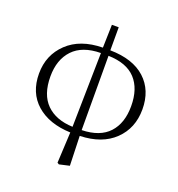

<svg xmlns="http://www.w3.org/2000/svg" viewBox="-155 -797 1055 1139"><g transform="rotate(20 373.0 -228.0)"><path d="M400.4 -491.2 401.4 -22.5Q515.6 -25.4 572.3 -86.9Q628.9 -148.4 628.9 -255.9Q628.9 -366.2 572.3 -427.2Q515.6 -488.3 400.4 -491.2ZM343.8 -22.5 352.5 -491.2Q236.3 -490.2 177.2 -427.7Q118.2 -365.2 118.2 -258.8Q118.2 -144.5 177.7 -85.4Q237.3 -26.4 343.8 -22.5ZM399.4 -670.9V-525.4Q543 -523.4 620.6 -452.6Q698.2 -381.8 698.2 -260.7Q698.2 -141.6 619.6 -65.9Q541 9.8 402.3 13.7L408.2 200.2L343.8 214.8L333 208L342.8 13.7Q207 8.8 127.9 -61Q48.8 -130.9 48.8 -252Q48.8 -369.1 129.9 -446.3Q210.9 -523.4 352.5 -525.4L356.4 -670.9Z"/></g></svg>

Font: Bpmf Zihi Serif Light
Style: Light
Weight: 300
Foundry: But Ko
Version: Version 1.320